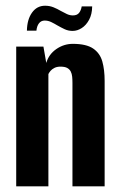

<svg xmlns="http://www.w3.org/2000/svg" viewBox="-20 -660 421 680"><path d="M37.4 0V-495H133.8L143.9 -437.1Q152.6 -467.5 179.3 -486.1Q206.1 -504.7 237.8 -504.7Q285.6 -504.7 309.9 -488.1Q334.2 -471.5 342.4 -442.2Q350.6 -412.9 350.6 -373.4V0H236.6V-366.4Q236.6 -378.2 235.6 -388.4Q234.6 -398.7 230.6 -406.6Q226.5 -414.6 218.1 -419.3Q209.7 -424 194.2 -424Q181.7 -424 172.8 -419.5Q163.9 -415 159 -409.1Q154 -403.2 151.4 -397.8V0ZM237.4 -550.5Q222 -550.5 209.3 -556.4Q196.7 -562.3 182.7 -570.3Q172.3 -576.6 161.3 -581.9Q150.3 -587.2 138.3 -587.2Q125.6 -587.2 118.1 -577.5Q110.6 -567.8 109 -551.5H75.3Q76 -590.9 93.4 -615.3Q110.8 -639.7 139.6 -639.7Q155.7 -639.7 169.3 -634.2Q182.9 -628.7 195.2 -621.4Q206.6 -615 217 -610.2Q227.4 -605.4 238 -605.4Q252.8 -605.4 259.9 -614.2Q267 -623.1 269.4 -637.3H306.5Q306.1 -609.4 295.5 -589.9Q285 -570.4 269.3 -560.5Q253.7 -550.5 237.4 -550.5Z"/></svg>

Font: Alumni Sans SC Thin
Style: Regular
Weight: 100
Designer: Robert E. Leuschke
Foundry: Robert E. Leuschke
Version: Version 1.018